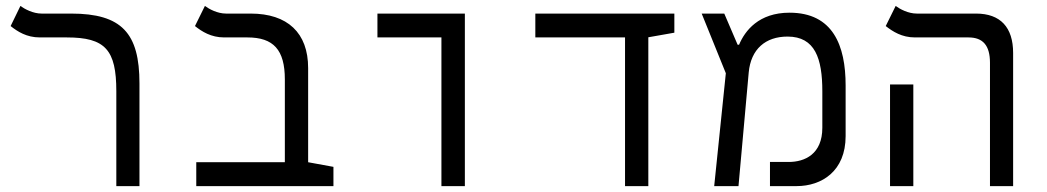

<svg xmlns="http://www.w3.org/2000/svg" viewBox="-20 -632 3556 652"><path d="M453.6 -348.6C453.6 -519.5 393.6 -585.9 221.2 -585.9H121.1C92.3 -585.9 64 -601.1 49.3 -611.8L16.1 -543.5C39.6 -524.9 70.3 -504.9 115.2 -504.9H207C337.4 -504.9 375 -462.9 375 -322.3V0H453.6Z M1112.3 -65.4 1026.4 -81.1V-400.9C1026.4 -520.5 956.5 -585.9 831.1 -585.9H747.6C718.3 -585.9 690.4 -601.1 675.8 -611.8L642.1 -543.5C665.5 -524.9 696.8 -504.9 741.2 -504.9H820.3C908.7 -504.9 947.3 -462.9 947.3 -362.3V-81.1H646.5V0H1112.3Z M1479 0H1558.6V-585.9H1261.7V-504.9H1479Z M2102.5 0H2181.6V-505.4L2270 -521V-585.9H1797.9V-504.9H2102.5Z M2405.3 0H2487.8L2522.5 -385.7C2529.8 -465.3 2579.6 -507.8 2654.3 -507.8C2748 -507.8 2772.5 -433.1 2772.5 -321.8V-198.2C2772.5 -108.4 2712.9 -82 2658.2 -82H2594.7V0H2685.1C2770.5 0 2851.6 -50.8 2851.6 -169.9V-341.8C2851.6 -477.5 2808.6 -588.9 2661.1 -588.9C2556.6 -588.9 2509.8 -527.8 2489.7 -480H2484.9L2439.5 -585.9H2362.8L2444.8 -383.3Z M3341.8 0H3420.4V-452.1C3420.4 -539.1 3377.4 -585.9 3294.4 -585.9H3093.3C3064 -585.9 3036.1 -601.1 3021.5 -611.8L2987.8 -543.5C3011.7 -524.9 3042.5 -504.9 3086.9 -504.9H3269C3317.9 -504.9 3341.8 -477.5 3341.8 -418.9ZM3002.4 0H3081.5V-345.2H3002.4Z"/></svg>

Font: Cascadia Code SemiLight
Style: Regular
Weight: 350
Monospace: yes
Designer: Aaron Bell
Foundry: Saja Typeworks
Version: Version 2404.023